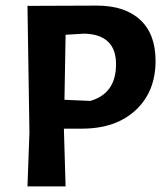

<svg xmlns="http://www.w3.org/2000/svg" viewBox="-20 -665 593 685"><path d="M325 -645Q426 -645 480.5 -594Q535 -543 535 -448Q535 -338 464 -272Q393 -206 272 -206H208V-204L214 0H78L85 -192L78 -644ZM282 -545 214 -541 210 -309 302 -305Q394 -331 394 -436Q394 -541 282 -545Z"/></svg>

Font: Alegreya Sans
Style: Bold
Weight: 700
Designer: Juan Pablo del Peral
Foundry: Huerta Tipografica
Version: Version 2.007